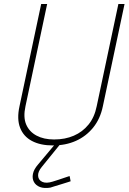

<svg xmlns="http://www.w3.org/2000/svg" viewBox="-20 -720 646 965"><path d="M286 -6H261L259 2L171 107Q150 131 145.5 154Q141 177 150.5 194.5Q160 212 181 220Q202 228 233 223Q239 221 255 216Q271 211 289.5 205.5Q308 200 321.5 195.5Q335 191 335 191L330 165Q330 165 323 167Q316 169 303.5 173.5Q291 178 275.5 183Q260 188 244 193Q212 203 192.5 194Q173 185 171.5 164Q170 143 190 119L284 3ZM497 -186 606 -700H575L466 -186Q455 -131 425 -94Q395 -57 351 -38Q307 -19 252 -19Q200 -19 163.5 -38.5Q127 -58 111.5 -94.5Q96 -131 108 -186L217 -700H187L78 -186Q64 -122 81 -78Q98 -34 140.5 -11.5Q183 11 246 11Q310 11 361.5 -12Q413 -35 448.5 -79Q484 -123 497 -186Z"/></svg>

Font: Advent Pro ExtraLight
Style: Italic
Weight: 250
Italic angle: -12°
Version: Version 3.000